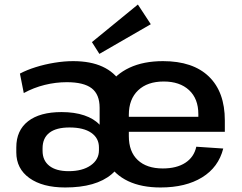

<svg xmlns="http://www.w3.org/2000/svg" viewBox="-20 -819 1071 848"><path d="M268 9Q168 9 110 -32.5Q52 -74 52 -146V-168Q52 -243 104 -283.5Q156 -324 252 -324Q309 -324 352 -309.5Q395 -295 420 -268V-343Q420 -402 385 -429Q350 -456 275 -456Q226 -456 177.5 -444Q129 -432 85 -408L68 -494Q98 -510 138 -522.5Q178 -535 221 -542Q264 -549 303 -549Q380 -549 433 -524.5Q486 -500 514 -453.5Q542 -407 542 -339V-224Q542 -108 473 -49.5Q404 9 268 9ZM283 -63Q344 -63 380.5 -88.5Q417 -114 417 -155V-168Q417 -209 383 -232.5Q349 -256 287 -256Q228 -256 198 -232.5Q168 -209 168 -164V-153Q168 -110 198 -86.5Q228 -63 283 -63ZM689 9Q605 9 546 -19Q487 -47 455.5 -101Q424 -155 424 -232V-308Q424 -384 457 -437.5Q490 -491 552 -520Q614 -549 700 -549Q832 -549 902.5 -481Q973 -413 973 -287V-237H526V-303H874L856 -278V-315Q856 -383 815 -421Q774 -459 703 -459Q631 -459 590 -420Q549 -381 549 -312V-218Q549 -149 588.5 -112Q628 -75 699 -75Q760 -75 798.5 -100Q837 -125 847 -171L966 -163Q945 -80 872.5 -35.5Q800 9 689 9ZM646 -712 419 -581 386 -633 589 -799Z"/></svg>

Font: Pathway Extreme 28pt SemiBold
Style: Regular
Weight: 600
Designer: Eduardo Rodriguez Tunni
Foundry: Eduardo Rodriguez Tunni
Version: Version 1.001;gftools[0.9.26]